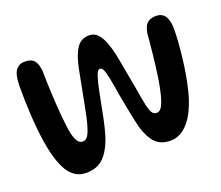

<svg xmlns="http://www.w3.org/2000/svg" viewBox="-106 -772 1074 932"><g transform="rotate(-20 431.0 -306.5)"><path d="M193.5 4.5Q158.5 4.5 133.2 -13.8Q108 -32 91 -66.2Q74 -100.5 62 -148.5Q55.5 -175 50.2 -208.2Q45 -241.5 41.2 -278.5Q37.5 -315.5 35.2 -353.5Q33 -391.5 32.2 -428Q31.5 -464.5 31.5 -496Q31.5 -518 33.8 -537.8Q36 -557.5 43 -572.8Q50 -588 63 -596.8Q76 -605.5 97 -605.5Q130.5 -605.5 144.8 -587Q159 -568.5 162 -533.5Q162.5 -498 163.5 -466.8Q164.5 -435.5 166 -407.2Q167.5 -379 169.2 -352.2Q171 -325.5 173.5 -299.5Q176 -273.5 179 -246.5Q184.5 -196.5 196.5 -170.5Q208.5 -144.5 228.5 -144.5Q248.5 -144.5 260.5 -168.5Q272.5 -192.5 284 -243Q290 -270 296 -300.5Q302 -331 308 -362.8Q314 -394.5 320 -424.8Q326 -455 331 -482Q344 -547.5 366.8 -583Q389.5 -618.5 433 -618.5Q458.5 -618.5 475.8 -600.5Q493 -582.5 504.5 -552.5Q516 -522.5 524 -487Q528.5 -464.5 533 -440.5Q537.5 -416.5 542 -392Q546.5 -367.5 551 -343Q555.5 -318.5 559.5 -295.2Q563.5 -272 567 -251Q575 -202.5 584.2 -177.5Q593.5 -152.5 614 -152.5Q633 -152.5 645.2 -179.2Q657.5 -206 666.5 -249Q672 -274 676.8 -303.2Q681.5 -332.5 685.2 -363.8Q689 -395 692.2 -425.2Q695.5 -455.5 698 -482.8Q700.5 -510 702.5 -531.5Q705.5 -551 712.5 -565.2Q719.5 -579.5 733.5 -587.8Q747.5 -596 770.5 -596Q788 -596 799.8 -589Q811.5 -582 818.5 -569.8Q825.5 -557.5 828.5 -541.2Q831.5 -525 831.5 -505.5Q831.5 -479.5 829 -442.8Q826.5 -406 821.8 -364Q817 -322 809.8 -279.8Q802.5 -237.5 793.2 -199.8Q784 -162 772.5 -134Q747.5 -70 711 -36.2Q674.5 -2.5 631 -2.5Q582.5 -2.5 554 -31.2Q525.5 -60 507.5 -121.5Q503 -141 498.5 -161.8Q494 -182.5 489.8 -204.5Q485.5 -226.5 481 -249.8Q476.5 -273 472.2 -297.2Q468 -321.5 464 -346.5Q456.5 -392.5 448.5 -420.2Q440.5 -448 427 -448Q414 -448 404.8 -418.8Q395.5 -389.5 387 -347Q374.5 -285 363.2 -226.8Q352 -168.5 336 -118.5Q318.5 -72 298 -45.2Q277.5 -18.5 251.8 -7Q226 4.5 193.5 4.5Z"/></g></svg>

Font: Gluten
Style: Regular
Weight: 400
Designer: Tyler Finck
Foundry: Etcetera Type Company
Version: Version 1.300